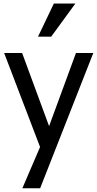

<svg xmlns="http://www.w3.org/2000/svg" viewBox="-20 -838 538 1060"><path d="M277.3 -818.4 189.9 -635.7H262.7L396 -818.4ZM399.4 -545.4 251 -141.6 102.1 -545.4H2.9L201.2 -26.4L103.5 201.2H201.7L495.1 -545.4Z"/></svg>

Font: SG Kara Light
Style: Regular
Weight: 400
Designer: Damoon Khanjanzadeh
Version: Version 1.000